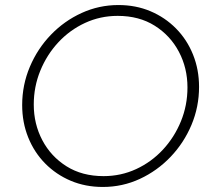

<svg xmlns="http://www.w3.org/2000/svg" viewBox="-20 -731 833 762"><path d="M388 11Q319 11 261 -13.5Q203 -38 159.5 -82Q116 -126 92 -185.5Q68 -245 68 -314Q68 -394 98.5 -466Q129 -538 182 -593Q235 -648 304 -679.5Q373 -711 450 -711Q519 -711 577 -686.5Q635 -662 678.5 -618Q722 -574 746 -514.5Q770 -455 770 -386Q770 -307 740 -235.5Q710 -164 657 -108.5Q604 -53 535 -21Q466 11 388 11ZM391 -32Q460 -32 520.5 -60Q581 -88 626.5 -137Q672 -186 698 -249.5Q724 -313 724 -384Q724 -461 690 -525.5Q656 -590 594 -629Q532 -668 447 -668Q378 -668 317.5 -640Q257 -612 211.5 -563Q166 -514 140 -450.5Q114 -387 114 -316Q114 -239 148 -174.5Q182 -110 244 -71Q306 -32 391 -32Z"/></svg>

Font: Red Hat Display
Style: Italic
Weight: 300
Italic angle: -12°
Designer: Pentagram, MCKL
Foundry: Pentagram, MCKL
Version: Version 1.023